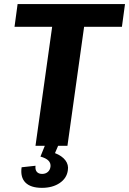

<svg xmlns="http://www.w3.org/2000/svg" viewBox="-20 -720 637 948"><path d="M597.2 -700 582 -587.8H318.9L404.4 -652.7L313 0H155.2L246.6 -652.7L313.3 -587.8H51.7L66.9 -700ZM187 207.5Q131.6 207.5 105.6 181.4Q79.7 155.2 86.7 105.9L155.4 98.4Q152.9 117.8 161.7 128.3Q170.5 138.7 187.9 138.7Q204.9 138.7 216.1 129Q227.3 119.3 229.3 102.9Q231.3 85.9 219.5 73.4Q207.8 61 179.7 53L201.2 0H266.9L251.5 36Q286.2 49.5 302.9 71.6Q319.5 93.6 315 120.7Q309.9 159.9 274.7 183.7Q239.5 207.5 187 207.5Z"/></svg>

Font: Pathway Extreme 8pt Thin
Style: Italic
Weight: 100
Italic angle: -8°
Designer: Eduardo Rodriguez Tunni
Foundry: Eduardo Rodriguez Tunni
Version: Version 1.000